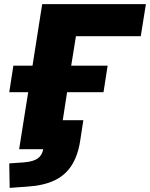

<svg xmlns="http://www.w3.org/2000/svg" viewBox="-20 -725 729 933"><path d="M27 188 25 69 97 64Q143 60 164 44.5Q185 29 190 0H73L117 -277H25L45 -406H138L185 -705H689L664 -549H349L326 -406H503L483 -277H306L285 -141H385L369 -37Q358 32 327.5 79.5Q297 127 244 152Q191 177 111 182Z"/></svg>

Font: Nunito Sans 9pt Black
Style: Italic
Weight: 900
Italic angle: -9°
Version: Version 3.101;gftools[0.9.27]